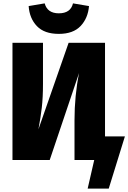

<svg xmlns="http://www.w3.org/2000/svg" viewBox="-20 -949 761 1139"><path d="M329 -748Q243 -748 199 -794Q155 -840 150 -913L245 -929Q261 -870 329 -870Q399 -870 413 -929L508 -913Q502 -841 458 -794.5Q414 -748 329 -748ZM625 170H500L539 0H422V-236Q422 -381 449 -516L275 0H54V-695H235V-452Q235 -371 228 -311Q221 -251 208 -182L387 -695H603V-140H721Z"/></svg>

Font: Trujillo ExtraBold
Style: Regular
Weight: 800
Designer: Fira Sans original fonts by bBox Type GmbH, Carrois Corporate GbR, & Edenspiekermann AG / Changes by Cristiano Sobral
Foundry: Fira Sans original fonts by bBox Type GmbH, Carrois Corporate GbR, & Edenspiekermann AG / Changes by Cristiano Sobral
Version: Version 4.301;July 28, 2020;FontCreator 13.0.0.2655 64-bit